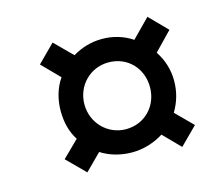

<svg xmlns="http://www.w3.org/2000/svg" viewBox="-69 -659 698 600"><g transform="rotate(-15 279.5 -358.5)"><path d="M145 -148 197 -200C225 -182 260 -172 297 -172C333 -172 369 -183 399 -202L452 -148L508 -204L454 -258C471 -286 481 -318 481 -355C481 -391 470 -425 451 -453L508 -512L452 -569L394 -510C366 -529 332 -539 297 -539C261 -539 229 -529 201 -512L145 -568L89 -512L144 -456C124 -428 114 -391 114 -355C114 -318 122 -286 140 -258L87 -206ZM297 -247C238 -247 191 -295 191 -355C191 -416 238 -463 297 -463C359 -463 403 -416 403 -355C403 -295 359 -247 297 -247Z"/></g></svg>

Font: Noto Serif Display Condensed Black
Style: Italic
Weight: 900
Width: 3
Italic angle: -12°
Designer: Monotype Design Team
Foundry: Monotype Imaging Inc.
Version: Version 2.009